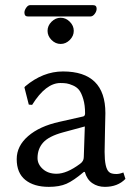

<svg xmlns="http://www.w3.org/2000/svg" viewBox="-20 -717 521 747"><path d="M332 -653H88Q75 -653 75 -668Q75 -677 82 -687Q89 -697 97 -697H342Q356 -697 356 -683Q356 -673 348.5 -663Q341 -653 332 -653ZM310 -225 225 -202Q170 -187 148 -162.5Q126 -138 126 -102Q126 -78 146.5 -59.5Q167 -41 200 -41Q240 -41 292 -80Q306 -90 306 -106ZM310 -48H306Q266 -14 238.5 -2Q211 10 170 10Q112 10 78.5 -17Q45 -44 45 -98Q45 -149 89.5 -187.5Q134 -226 211 -243L304 -264Q311 -266 311 -276Q311 -308 304 -331.5Q297 -355 288 -366.5Q279 -378 264 -384.5Q249 -391 239 -392.5Q229 -394 215 -394Q158 -394 105 -309L92 -310L75 -377L78 -381Q147 -439 225 -439Q390 -439 390 -277Q390 -274 388.5 -208.5Q387 -143 387 -126Q387 -63 404 -48Q412 -40 433 -40Q445 -40 460 -46L468 -21Q438 10 388 10Q360 10 339 -4.5Q318 -19 310 -48ZM180.5 -561.5Q165 -577 165 -597Q165 -617 180.5 -632.5Q196 -648 216 -648Q236 -648 251.5 -632.5Q267 -617 267 -597Q267 -577 251.5 -561.5Q236 -546 216 -546Q196 -546 180.5 -561.5Z"/></svg>

Font: Libertinus Sans
Style: Regular
Weight: 400
Designer: Philipp H. Poll
Foundry: Khaled Hosny
Version: Version 6.1